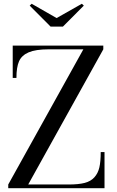

<svg xmlns="http://www.w3.org/2000/svg" viewBox="-20 -990 617 1010"><path d="M277.8 -895 410.6 -970.2 420.9 -960.4 311 -850.1H246.1L136.2 -960.4L146.5 -970.2ZM46.9 -750H523.4V-730.5L128.4 -19.5H341.3Q393.1 -19.5 425.3 -27.8Q457.5 -36.1 476.6 -57.4Q495.6 -78.6 502.7 -109.4Q509.8 -140.1 509.8 -189.9H529.8V0H23.4V-19.5L418.5 -730.5H235.4Q167.5 -730.5 130.6 -714.6Q93.8 -698.7 80.1 -667.5Q66.4 -636.2 66.4 -580.1H46.9Z"/></svg>

Font: Bodoni* 11pt
Style: Regular
Weight: 400
Version: Version 2.3